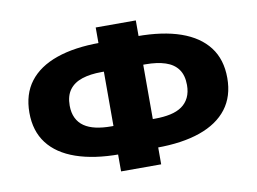

<svg xmlns="http://www.w3.org/2000/svg" viewBox="-81 -859 1350 1009"><g transform="rotate(-10 594.0 -355.0)"><path d="M487 29V-92L536 -61H495Q360 -61 263.5 -94.5Q167 -128 116.5 -194Q66 -260 66 -358Q66 -457 116.5 -523Q167 -589 263 -622.5Q359 -656 495 -656H536L487 -624V-739H701V-624L652 -656H693Q830 -656 925.5 -622.5Q1021 -589 1071.5 -523Q1122 -457 1122 -358Q1122 -260 1071.5 -194Q1021 -128 925 -94.5Q829 -61 693 -61H652L701 -92V29ZM489 -180V-537L530 -503H477Q416 -503 372 -488.5Q328 -474 304.5 -442Q281 -410 281 -358Q281 -320 294.5 -292Q308 -264 333.5 -246.5Q359 -229 395.5 -221Q432 -213 477 -213H530ZM699 -180 659 -213H711Q757 -213 793.5 -221Q830 -229 855 -246.5Q880 -264 893.5 -292Q907 -320 907 -358Q907 -410 884 -442Q861 -474 817 -488.5Q773 -503 711 -503H659L699 -537Z"/></g></svg>

Font: Nunito Sans 10pt Expanded Black
Style: Regular
Weight: 900
Width: 7
Designer: Vernon Adams
Foundry: Vernon Adams
Version: Version 3.101;gftools[0.9.27]